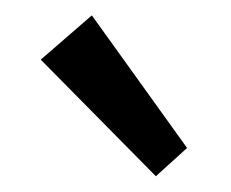

<svg xmlns="http://www.w3.org/2000/svg" viewBox="-20 -800 296 246"><path d="M32.2 -723.6 97.7 -780.3 219.7 -610.4 179.7 -574.2Z"/></svg>

Font: Reddit Sans Strawberry
Style: Regular
Weight: 400
Designer: Stephen Hutchings
Foundry: Reddit
Version: Version 1.013